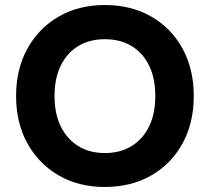

<svg xmlns="http://www.w3.org/2000/svg" viewBox="-20 -732 835 764"><path d="M397 12Q293 12 213.5 -34Q134 -80 89 -161.5Q44 -243 44 -350Q44 -457 89 -538.5Q134 -620 213.5 -666Q293 -712 397 -712Q502 -712 582 -666Q662 -620 706.5 -538.5Q751 -457 751 -350Q751 -243 706.5 -161.5Q662 -80 582 -34Q502 12 397 12ZM397 -123Q459 -123 504 -151Q549 -179 573.5 -229.5Q598 -280 598 -350Q598 -420 573.5 -470.5Q549 -521 504 -548.5Q459 -576 397 -576Q336 -576 291 -548.5Q246 -521 221.5 -470.5Q197 -420 197 -350Q197 -280 221.5 -229.5Q246 -179 291 -151Q336 -123 397 -123Z"/></svg>

Font: DM Sans 24pt Black
Style: Regular
Weight: 900
Designer: Colophon Foundry, Jonny Pinhorn
Foundry: Colophon Foundry
Version: Version 4.004;gftools[0.9.30]